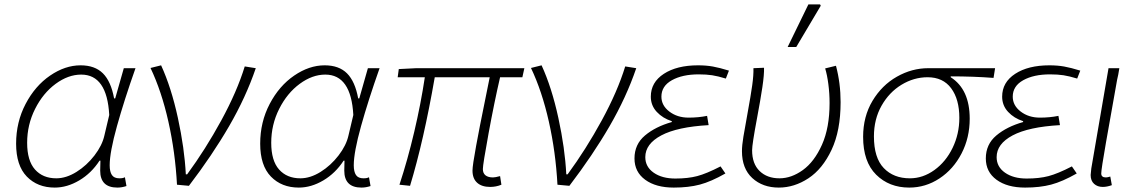

<svg xmlns="http://www.w3.org/2000/svg" viewBox="-20 -837 5157 870"><path d="M53 -186Q53 -284 96 -366Q139 -448 207 -494.5Q275 -541 345 -541Q410 -541 446.5 -504.5Q483 -468 497 -391H502L541 -528H594Q543 -384 510 -265.5Q477 -147 477 -88Q477 -59 487 -44Q497 -29 521 -29Q538 -29 546 -34L553 6Q532 13 512 13Q434 13 434 -64L435 -109H431Q394 -52 339 -19.5Q284 13 228 13Q150 13 101.5 -37Q53 -87 53 -186ZM453 -223 475 -316Q465 -499 348 -499Q289 -499 232 -457Q175 -415 139 -343.5Q103 -272 103 -190Q103 -109 138.5 -69Q174 -29 235 -29Q280 -29 326.5 -58Q373 -87 408 -132.5Q443 -178 453 -223Z M662 -529 710 -541Q756 -441 786 -303Q816 -165 822 -47H828Q911 -160 982.5 -291Q1054 -422 1089 -536L1139 -528Q1094 -396 1018 -265Q942 -134 836 5L782 0Q774 -148 743 -286Q712 -424 662 -529Z M1159 -186Q1159 -284 1202 -366Q1245 -448 1313 -494.5Q1381 -541 1451 -541Q1516 -541 1552.5 -504.5Q1589 -468 1603 -391H1608L1647 -528H1700Q1649 -384 1616 -265.5Q1583 -147 1583 -88Q1583 -59 1593 -44Q1603 -29 1627 -29Q1644 -29 1652 -34L1659 6Q1638 13 1618 13Q1540 13 1540 -64L1541 -109H1537Q1500 -52 1445 -19.5Q1390 13 1334 13Q1256 13 1207.5 -37Q1159 -87 1159 -186ZM1559 -223 1581 -316Q1571 -499 1454 -499Q1395 -499 1338 -457Q1281 -415 1245 -343.5Q1209 -272 1209 -190Q1209 -109 1244.5 -69Q1280 -29 1341 -29Q1386 -29 1432.5 -58Q1479 -87 1514 -132.5Q1549 -178 1559 -223Z M2121 -64Q2121 -87 2137.5 -176.5Q2154 -266 2174 -363Q2192 -449 2199 -487H1950Q1900 -199 1838 5L1790 0Q1827 -112 1857 -239.5Q1887 -367 1905 -487H1782L1787 -524L1866 -528H2356L2347 -487H2246Q2220 -375 2194 -233.5Q2168 -92 2168 -71Q2168 -52 2180 -42.5Q2192 -33 2214 -33Q2224 -33 2246 -39L2252 0Q2228 10 2201 10Q2163 10 2142 -9Q2121 -28 2121 -64Z M2386 -529 2434 -541Q2480 -441 2510 -303Q2540 -165 2546 -47H2552Q2635 -160 2706.5 -291Q2778 -422 2813 -536L2863 -528Q2818 -396 2742 -265Q2666 -134 2560 5L2506 0Q2498 -148 2467 -286Q2436 -424 2386 -529Z M2855 -119Q2855 -183 2902.5 -223Q2950 -263 3024 -284V-288Q2983 -301 2956 -330Q2929 -359 2929 -399Q2929 -464 2988 -502.5Q3047 -541 3143 -541Q3180 -541 3210.5 -535.5Q3241 -530 3283 -517L3269 -481Q3233 -492 3207 -496Q3181 -500 3146 -500Q3072 -500 3024.5 -473.5Q2977 -447 2977 -399Q2977 -359 3013 -331.5Q3049 -304 3100 -304Q3145 -304 3184 -312L3191 -270Q3049 -262 2976.5 -223.5Q2904 -185 2904 -125Q2904 -81 2942 -54.5Q2980 -28 3040 -28Q3097 -28 3139 -39Q3181 -50 3245 -83L3267 -51Q3202 -14 3151 -0.5Q3100 13 3033 13Q2952 13 2903.5 -22.5Q2855 -58 2855 -119Z M3342 -152Q3342 -178 3348.5 -217.5Q3355 -257 3367 -322Q3382 -404 3388.5 -450.5Q3395 -497 3394 -528L3442 -530Q3443 -499 3434.5 -442Q3426 -385 3410 -300Q3388 -183 3388 -156Q3388 -95 3422 -62Q3456 -29 3512 -29Q3566 -29 3618 -66.5Q3670 -104 3704.5 -181Q3739 -258 3739 -370Q3739 -413 3733.5 -455.5Q3728 -498 3719 -527L3768 -539Q3789 -460 3789 -374Q3789 -245 3748 -158Q3707 -71 3643 -29Q3579 13 3509 13Q3436 13 3389 -30Q3342 -73 3342 -152ZM3643 -817H3696L3699 -811L3588 -624H3549Z M3891 -217Q3891 -309 3933.5 -380Q3976 -451 4044 -489.5Q4112 -528 4186 -528H4489L4482 -484Q4391 -491 4288 -491V-487Q4374 -432 4374 -299Q4374 -213 4337 -141.5Q4300 -70 4237 -28.5Q4174 13 4100 13Q4009 13 3950 -45.5Q3891 -104 3891 -217ZM4327 -303Q4327 -387 4290 -437Q4253 -487 4183 -487Q4121 -487 4065 -453Q4009 -419 3974.5 -358Q3940 -297 3940 -219Q3940 -122 3984.5 -75.5Q4029 -29 4103 -29Q4162 -29 4214 -66.5Q4266 -104 4296.5 -167Q4327 -230 4327 -303Z M4447 -119Q4447 -183 4494.5 -223Q4542 -263 4616 -284V-288Q4575 -301 4548 -330Q4521 -359 4521 -399Q4521 -464 4580 -502.5Q4639 -541 4735 -541Q4772 -541 4802.5 -535.5Q4833 -530 4875 -517L4861 -481Q4825 -492 4799 -496Q4773 -500 4738 -500Q4664 -500 4616.5 -473.5Q4569 -447 4569 -399Q4569 -359 4605 -331.5Q4641 -304 4692 -304Q4737 -304 4776 -312L4783 -270Q4641 -262 4568.5 -223.5Q4496 -185 4496 -125Q4496 -81 4534 -54.5Q4572 -28 4632 -28Q4689 -28 4731 -39Q4773 -50 4837 -83L4859 -51Q4794 -14 4743 -0.5Q4692 13 4625 13Q4544 13 4495.5 -22.5Q4447 -58 4447 -119Z M4922 -44Q4922 -50 4925 -74L5003 -528H5052Q5047 -495 5042 -476Q5013 -314 4991.5 -191.5Q4970 -69 4970 -51Q4970 -33 4991 -33Q4998 -33 5011 -37L5018 2Q4996 10 4977 10Q4953 10 4937.5 -4Q4922 -18 4922 -44Z"/></svg>

Font: Nebula Sans Light
Style: Regular
Weight: 300
Italic angle: -9°
Designer: Paul D. Hunt for Adobe (as Source Sans)
Foundry: Nebula Entertainment & Broadcasting LLC
Version: Version 1.010